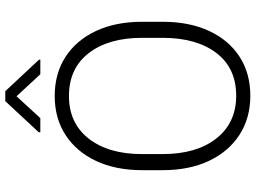

<svg xmlns="http://www.w3.org/2000/svg" viewBox="-139 -806 955 717"><g transform="rotate(-90 338.5 -447.5)"><path d="M615.7 -393.6V-317.9Q615.7 -217.8 581.5 -144.3Q547.4 -70.8 485.4 -30.5Q423.3 9.8 339.4 9.8Q256.3 9.8 193.8 -30.5Q131.3 -70.8 96.4 -144.3Q61.5 -217.8 61.5 -317.9V-393.6Q61.5 -493.2 96.2 -566.7Q130.9 -640.1 193.1 -680.4Q255.4 -720.7 338.4 -720.7Q422.4 -720.7 484.6 -680.4Q546.9 -640.1 581.3 -566.7Q615.7 -493.2 615.7 -393.6ZM555.7 -317.9V-394.5Q555.7 -520 498.5 -593.8Q441.4 -667.5 338.4 -667.5Q237.3 -667.5 179.4 -593.8Q121.6 -520 121.6 -394.5V-317.9Q121.6 -191.4 179.9 -117.2Q238.3 -43 339.4 -43Q442.9 -43 499.3 -117.2Q555.7 -191.4 555.7 -317.9ZM356.4 -905.3 474.1 -779.3V-774.4H419.9L337.4 -863.3L255.9 -774.4H203.1V-780.3L319.3 -905.3Z"/></g></svg>

Font: Vazirmatn RD UI FD ExtraLight
Style: Regular
Weight: 200
Designer: Saber Rastikerdar
Foundry: Saber Rastikerdar
Version: Version 33.003